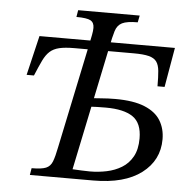

<svg xmlns="http://www.w3.org/2000/svg" viewBox="-52 -785 823 836"><g transform="rotate(5 359.5 -366.5)"><path d="M386 0H109L114 -30Q157 -30 176.5 -38Q196 -46 204.5 -68Q213 -90 221 -131L317 -589Q322 -613 325.5 -631Q329 -649 329 -662Q329 -685 313 -694Q297 -703 251 -703L256 -733H525L519 -703Q472 -703 451 -692.5Q430 -682 422 -656Q414 -630 405 -584L292 -41Q307 -40 331 -39Q355 -38 368 -38Q405 -38 441 -45.5Q477 -53 506.5 -71Q536 -89 553.5 -120.5Q571 -152 571 -200Q571 -267 531.5 -294Q492 -321 413 -321Q397 -321 375 -320.5Q353 -320 343 -319L354 -357Q360 -357 390 -359.5Q420 -362 451 -362Q531 -362 579.5 -342Q628 -322 649.5 -286.5Q671 -251 671 -205Q671 -113 596.5 -56.5Q522 0 386 0ZM89 -433H57L98 -606H690L660 -433H629Q629 -474 626.5 -500Q624 -526 613.5 -540.5Q603 -555 579.5 -561Q556 -567 514 -567H255Q213 -567 188 -561Q163 -555 147 -540.5Q131 -526 118.5 -500Q106 -474 89 -433Z"/></g></svg>

Font: STIX Two Text
Style: Italic
Weight: 400
Italic angle: -12°
Designer: Ross Mills, John Hudson & Paul Hanslow, Tiro Typeworks Ltd; with prior portions MicroPress Inc. and Coen Hoffman, Elsevi
Foundry: Tiro Typeworks Ltd
Version: Version 2.13 b171